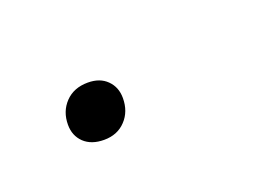

<svg xmlns="http://www.w3.org/2000/svg" viewBox="-29 -87 209 145"><g transform="rotate(-20 75.5 -14.5)"><path d="M40 7.8Q29.8 7.8 23.9 2.2Q18.1 -3.4 18.1 -12.2Q18.1 -22.9 24.9 -30Q31.7 -37.1 43 -37.1Q52.7 -37.1 58.3 -31.5Q64 -25.9 64 -17.1Q64 -6.3 57.4 0.7Q50.8 7.8 40 7.8Z"/></g></svg>

Font: Fira Sans Compressed Thin
Style: Italic
Weight: 100
Width: 3
Italic angle: -8°
Designer: Carrois Corporate & Edenspiekermann AG
Foundry: Carrois Corporate GbR & Edenspiekermann AG
Version: Version 4.203;PS 004.203;hotconv 1.0.88;makeotf.lib2.5.64775